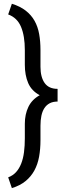

<svg xmlns="http://www.w3.org/2000/svg" viewBox="-20 -829 364 1019"><path d="M23.4 112.3Q48.3 103 65.2 84.5Q82 65.9 92.5 39.3Q103 12.7 107.4 -21.2Q111.8 -55.2 111.8 -95.2V-171.9Q111.8 -222.2 130.6 -261.5Q149.4 -300.8 190.9 -323.7Q147.5 -346.7 129.6 -388.2Q111.8 -429.7 111.8 -485.4V-563Q111.8 -638.2 91.6 -686.5Q71.3 -734.9 23.4 -752.4L43 -809.1Q86.9 -795.4 116.2 -772.7Q145.5 -750 163.1 -719Q180.7 -688 187.7 -648.9Q194.8 -609.9 194.8 -563V-474.6Q194.8 -419.9 216.8 -388.7Q238.8 -357.4 285.6 -357.4V-290Q261.2 -290 243.9 -281Q226.6 -272 215.6 -255.1Q204.6 -238.3 199.7 -214.6Q194.8 -190.9 194.8 -161.6V-85Q194.8 -38.1 187.5 2.4Q180.2 43 162.6 75.4Q145 107.9 116 131.8Q86.9 155.8 43 169.4Z"/></svg>

Font: Ufes Sans
Style: Regular
Weight: 400
Designer: Ricardo Esteves, Filipe Motta, Cassio Ferreira, Ana Quintelato & Breno Mello
Foundry: ProDesignUfes - Ricardo Esteves, Filipe Motta, Cassio Ferreira, Ana Quintelato & Breno Mello (This is a derivative work,
Version: Version 2.0